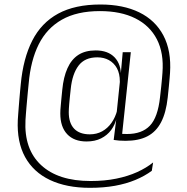

<svg xmlns="http://www.w3.org/2000/svg" viewBox="-20 -682 851 874"><path d="M374 -38Q317 -38 285.8 -71.2Q254.5 -104.5 254.5 -165.5Q254.5 -172.5 255 -182Q255.5 -191.5 256.8 -204Q258 -216.5 259.5 -233.5Q261 -250.5 263.5 -273.5Q269 -331 287 -371.2Q305 -411.5 336.5 -432Q368 -452.5 415.5 -452.5Q471.5 -452.5 501.8 -420.8Q532 -389 530.5 -333.5H541L525.5 -298.5Q525.5 -302 525.5 -305Q525.5 -308 525.5 -311Q525.5 -347.5 512 -371.8Q498.5 -396 475.5 -408.5Q452.5 -421 423 -421Q366 -421 337.5 -383.2Q309 -345.5 302 -277.5Q299.5 -255 297.8 -237.8Q296 -220.5 295 -208.2Q294 -196 293.5 -187Q293 -178 293 -171.5Q293 -122 317.5 -96.2Q342 -70.5 389 -70.5Q420 -70.5 445 -84.2Q470 -98 487.5 -122.8Q505 -147.5 513.5 -180L521 -147H511.5Q504 -114.5 486 -90.2Q468 -66 440 -52Q412 -38 374 -38ZM497.5 -45 510.5 -149.5 510 -158 528 -332.5 529.5 -342 538.5 -443V-444.5H575.5L533.5 -48.5ZM523 -74.5Q531 -73 538.5 -72.5Q546 -72 558.5 -72Q626 -72 662.2 -109.8Q698.5 -147.5 708.5 -239.5Q711.5 -265 713.8 -287Q716 -309 717.5 -325.5Q719 -342 719.5 -350.5Q726.5 -440.5 694.2 -503Q662 -565.5 596 -598.5Q530 -631.5 435 -631.5Q330.5 -631.5 261.8 -592.5Q193 -553.5 156.2 -480Q119.5 -406.5 110.5 -301.5Q108.5 -282.5 106.8 -264Q105 -245.5 103.5 -228.2Q102 -211 100.5 -194.8Q99 -178.5 98 -163.8Q97 -149 96 -135.5Q89 -3 167 69.5Q245 142 392.5 142Q456.5 142 509.2 131.2Q562 120.5 604 101.5Q646 82.5 677 57.5L671 95.5Q638.5 119.5 596.5 137Q554.5 154.5 503 163.8Q451.5 173 389.5 173Q282.5 173 207.2 137.2Q132 101.5 94.2 32.8Q56.5 -36 61 -135.5Q62 -149 63 -164.5Q64 -180 65.5 -196.5Q67 -213 68.2 -230Q69.5 -247 71.2 -264.2Q73 -281.5 74.5 -298.5Q85.5 -416 126.8 -497Q168 -578 244.5 -619.8Q321 -661.5 437 -661.5Q540.5 -661.5 613.8 -625.8Q687 -590 723.8 -520.5Q760.5 -451 754 -350.5Q753.5 -341 752 -324.8Q750.5 -308.5 748.5 -286.8Q746.5 -265 743.5 -238.5Q736 -169 713.2 -125.5Q690.5 -82 650.8 -61.5Q611 -41 551.5 -41Q534 -41 522.5 -42Q511 -43 497.5 -45Z"/></svg>

Font: Anek Tamil ExtraLight
Style: Regular
Weight: 250
Version: Version 1.003